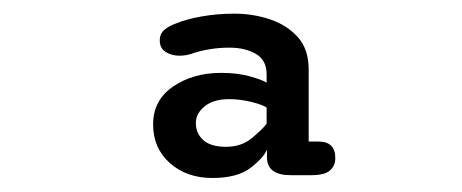

<svg xmlns="http://www.w3.org/2000/svg" viewBox="-20 -750 659 274"><path d="M395 -500Q361 -500 361 -525.5V-536.5Q356 -524.5 337.2 -510.2Q318.5 -496 283 -496Q246.5 -496 222.5 -517.2Q198.5 -538.5 198.5 -572.5Q198.5 -607 227 -626.5Q255.5 -646 295.5 -646Q319 -646 336.8 -641Q354.5 -636 360.5 -632V-643.5Q360.5 -664.5 345 -673.2Q329.5 -682 307.5 -682Q292 -682 277.8 -679.5Q263.5 -677 252.5 -673Q247.5 -671.5 243.5 -671Q239.5 -670.5 236 -670.5Q225 -670.5 216.5 -675.8Q208 -681 208 -692.5Q208 -702 215 -707.8Q222 -713.5 232.5 -717Q245.5 -722.5 267.5 -726.5Q289.5 -730.5 314.5 -730.5Q341.5 -730.5 365.8 -722.2Q390 -714 405.2 -696.8Q420.5 -679.5 420.5 -651V-548H434.5Q458.5 -548 458.5 -524.5Q458.5 -513.5 451 -506.8Q443.5 -500 424 -500ZM360.5 -596.5Q355 -600.5 338.8 -604.5Q322.5 -608.5 307 -608.5Q284.5 -608.5 272 -598.2Q259.5 -588 259.5 -574.5Q259.5 -559.5 270.2 -550Q281 -540.5 302.5 -540.5Q325 -540.5 340.2 -553.5Q355.5 -566.5 360.5 -573.5Z"/></svg>

Font: Sono Monospace Medium
Style: Regular
Weight: 500
Designer: Tyler Finck
Foundry: Tyler Finck
Version: Version 2.112